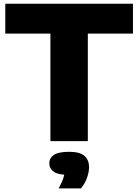

<svg xmlns="http://www.w3.org/2000/svg" viewBox="-20 -760 744 1034"><path d="M251.5 0V-579H8.5V-740H696V-579H453V0ZM296 254.5Q315 220 322 196.2Q329 172.5 329 146.5L365.5 182H352.5Q294 182 269.8 165Q245.5 148 245.5 120Q245.5 90.5 270.8 74Q296 57.5 352 57.5Q409 57.5 434.2 79Q459.5 100.5 459.5 140Q459.5 168.5 447.5 200.2Q435.5 232 416 254.5Z"/></svg>

Font: Encode Sans SemiExpanded ExtraBold
Style: Regular
Weight: 800
Width: 6
Designer: Multiple Designers
Foundry: Impallari Type
Version: Version 3.002